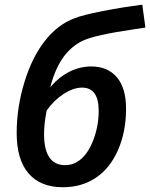

<svg xmlns="http://www.w3.org/2000/svg" viewBox="-20 -785 637 815"><path d="M50.8 -220.2Q50.8 -328.6 83.5 -435.8Q116.2 -543 171.6 -612.8Q227.1 -682.6 297.9 -708Q330.6 -721.2 415 -737.8Q499.5 -754.4 584 -765.1L597.2 -668L545.4 -660.2Q381.8 -636.2 331.3 -612.1Q280.8 -587.9 246.8 -539.1Q212.9 -490.2 193.8 -416H194.8Q231 -459 275.6 -481Q320.3 -502.9 367.2 -502.9Q437 -502.9 476.1 -457Q515.1 -411.1 515.1 -323.2Q515.1 -226.6 481.2 -148.7Q447.3 -70.8 387 -30.5Q326.7 9.8 247.1 9.8Q151.4 9.8 101.1 -49.1Q50.8 -107.9 50.8 -220.2ZM256.8 -84Q296.4 -84 327.6 -113Q358.9 -142.1 378.9 -198Q398.9 -253.9 398.9 -314.9Q398.9 -413.1 328.1 -413.1Q291.5 -413.1 249.8 -386Q208 -358.9 178.2 -315.9Q167 -260.7 167 -215.8Q167 -84 256.8 -84Z"/></svg>

Font: Open Sans Semibold
Style: Italic
Weight: 600
Italic angle: -12°
Foundry: Ascender Corporation
Version: Version 1.10